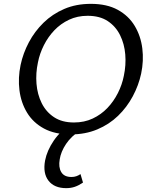

<svg xmlns="http://www.w3.org/2000/svg" viewBox="-20 -688 788 997"><path d="M347 10Q265 10 208.5 -20.5Q152 -51 120.5 -103Q89 -155 81 -219.5Q73 -284 87 -351Q100 -412 130 -468.5Q160 -525 206 -570Q252 -615 313.5 -641.5Q375 -668 452 -668Q535 -668 591.5 -637Q648 -606 679.5 -553.5Q711 -501 719 -436.5Q727 -372 713 -306Q700 -245 669.5 -188Q639 -131 593 -86.5Q547 -42 485 -16Q423 10 347 10ZM364 -52Q418 -52 461.5 -72.5Q505 -93 537.5 -127Q570 -161 592 -204.5Q614 -248 623 -294Q635 -350 630.5 -405Q626 -460 603.5 -505.5Q581 -551 539.5 -578.5Q498 -606 435 -606Q382 -606 338.5 -585.5Q295 -565 262.5 -531Q230 -497 208 -453.5Q186 -410 177 -364Q165 -308 169.5 -253Q174 -198 196.5 -152.5Q219 -107 260.5 -79.5Q302 -52 364 -52ZM324 289Q262 289 232 250.5Q202 212 214 146Q224 94 259 42.5Q294 -9 355 -49L399 -12Q350 19 323 59.5Q296 100 290 140Q283 180 298 205.5Q313 231 351 231Q365 231 376.5 227Q388 223 398 216L411 260Q389 275 368.5 282Q348 289 324 289Z"/></svg>

Font: Ysabeau Office Medium
Style: Italic
Weight: 500
Italic angle: -12°
Designer: Christian Thalmann (Catharsis Fonts)
Version: Version 2.001;gftools[0.9.30]; featfreeze: tnum,lnum,ss02